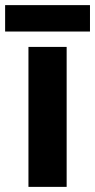

<svg xmlns="http://www.w3.org/2000/svg" viewBox="-33 -729 371 749"><path d="M227 0H78V-546H227ZM318 -709V-606H-13V-709Z"/></svg>

Font: Noto Sans Nag Mundari
Style: Bold
Weight: 700
Version: Version 1.000